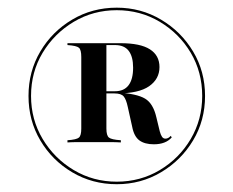

<svg xmlns="http://www.w3.org/2000/svg" viewBox="-20 -652 599 493"><path d="M279.8 -179Q216.9 -179 165.3 -209.7Q113.7 -240.3 83.5 -291.5Q53.2 -342.7 53.2 -405.6Q53.2 -468.5 83.5 -519.8Q113.7 -571 165.3 -601.6Q216.9 -632.3 279.8 -632.3Q341.9 -632.3 393.5 -601.6Q445.2 -571 475.8 -519.8Q506.5 -468.5 506.5 -405.6Q506.5 -342.7 475.8 -291.5Q445.2 -240.3 393.5 -209.7Q341.9 -179 279.8 -179ZM279.8 -185.5Q340.3 -185.5 390.3 -215.3Q440.3 -245.2 469.8 -295.2Q499.2 -345.2 499.2 -405.6Q499.2 -466.9 469.8 -516.5Q440.3 -566.1 390.3 -596Q340.3 -625.8 279.8 -625.8Q219.4 -625.8 169.4 -596Q119.4 -566.1 89.5 -516.5Q59.7 -466.9 59.7 -405.6Q59.7 -345.2 89.5 -295.2Q119.4 -245.2 169.4 -215.3Q219.4 -185.5 279.8 -185.5ZM153.2 -286.3V-291.9Q176.6 -293.5 182.7 -298.8Q188.7 -304 188.7 -321.8V-505.6Q188.7 -524.2 182.7 -529.4Q176.6 -534.7 153.2 -536.3V-541.1Q161.3 -541.1 171.4 -541.1Q181.5 -541.1 193.5 -541.1Q205.6 -541.1 219.4 -541.1Q241.9 -541.1 260.9 -541.1Q279.8 -541.1 289.5 -541.1Q340.3 -541.1 364.9 -525.4Q389.5 -509.7 389.5 -479.8Q389.5 -449.2 362.9 -430.6Q336.3 -412.1 280.6 -412.1H221.8V-417.7H275Q298.4 -417.7 310.1 -433.1Q321.8 -448.4 321.8 -478.2Q321.8 -506.5 310.5 -521.4Q299.2 -536.3 275 -536.3H253.2V-321.8Q253.2 -304 259.7 -298.8Q266.1 -293.5 290.3 -291.9V-286.3Q276.6 -287.1 261.7 -287.1Q246.8 -287.1 221.8 -287.1Q198.4 -287.1 181.9 -287.1Q165.3 -287.1 153.2 -286.3ZM375 -281.5Q351.6 -281.5 337.9 -291.5Q324.2 -301.6 319.4 -326.6L308.1 -377.4Q304 -396.8 297.6 -404.4Q291.1 -412.1 274.2 -412.1V-415.3L282.3 -414.5Q331.5 -411.3 352.4 -398.8Q373.4 -386.3 381.5 -350.8L390.3 -314.5Q392.7 -305.6 396 -300.8Q399.2 -296 404.8 -296Q412.1 -296 418.5 -303.2L421 -299.2Q405.6 -281.5 375 -281.5Z"/></svg>

Font: Playfair 144pt
Style: Bold
Weight: 700
Version: Version 2.001;gftools[0.9.30]